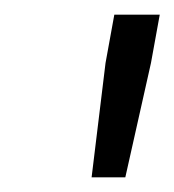

<svg xmlns="http://www.w3.org/2000/svg" viewBox="-20 -700 238 262"><path d="M151 -458H105L124 -614L136 -680H198L186 -614Z"/></svg>

Font: Inria Sans Light
Style: Italic
Weight: 300
Italic angle: -10°
Designer: Black Foundry Team
Foundry: Black Foundry
Version: Version 1.2; ttfautohint (v1.8.3)